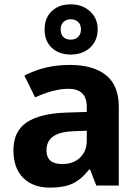

<svg xmlns="http://www.w3.org/2000/svg" viewBox="-20 -857 644 887"><path d="M424.8 0 396 -74.2H392.1Q354.5 -26.9 314.7 -8.5Q274.9 9.8 210.9 9.8Q132.3 9.8 87.2 -35.2Q42 -80.1 42 -163.1Q42 -250 102.8 -291.3Q163.6 -332.5 286.1 -336.9L380.9 -339.8V-363.8Q380.9 -446.8 295.9 -446.8Q230.5 -446.8 142.1 -407.2L92.8 -507.8Q187 -557.1 301.8 -557.1Q411.6 -557.1 470.2 -509.3Q528.8 -461.4 528.8 -363.8V0ZM380.9 -252.9 323.2 -251Q258.3 -249 226.6 -227.5Q194.8 -206.1 194.8 -162.1Q194.8 -99.1 267.1 -99.1Q318.8 -99.1 349.9 -128.9Q380.9 -158.7 380.9 -208ZM431.2 -722.2Q431.2 -669.4 396.5 -637.2Q361.8 -605 307.1 -605Q252.4 -605 219.2 -636.2Q186 -667.5 186 -721.2Q186 -773.9 219 -805.4Q252 -836.9 307.1 -836.9Q360.8 -836.9 396 -804.7Q431.2 -772.5 431.2 -722.2ZM354 -721.2Q354 -743.2 340.8 -755.6Q327.6 -768.1 307.1 -768.1Q286.6 -768.1 273.4 -755.6Q260.3 -743.2 260.3 -721.2Q260.3 -699.2 272 -686.5Q283.7 -673.8 307.1 -673.8Q327.6 -673.8 340.8 -686.5Q354 -699.2 354 -721.2Z"/></svg>

Font: Zoram GWebM
Style: Bold
Weight: 700
Foundry: Ascender Corporation
Version: Version 1.000